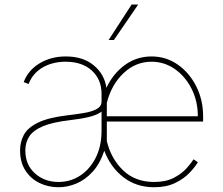

<svg xmlns="http://www.w3.org/2000/svg" viewBox="-20 -798 962 830"><path d="M646.3 11.4Q568.9 11.4 513.1 -32.1Q457.4 -75.6 430.8 -146.3Q411.9 -89.8 380.1 -55.2Q348.4 -20.6 310 -4.6Q271.7 11.4 233 11.4Q188.2 11.4 150.4 -7.1Q112.6 -25.6 89.7 -61.1Q66.8 -96.6 66.8 -147.7Q66.8 -184.7 83.3 -215.4Q99.8 -246.1 144.4 -267.9Q188.9 -289.8 272.7 -299.7Q310.4 -304 343.8 -309.7Q377.1 -315.3 398.1 -326.7Q419 -338.1 419 -359.4V-392Q419 -454.9 376.8 -493.1Q334.5 -531.2 264.2 -531.2Q206.7 -531.2 163.7 -505.9Q120.7 -480.5 103.7 -434.7L82.4 -443.2Q101.6 -494.3 150.9 -524.1Q200.3 -554 264.2 -554Q339.1 -554 385.3 -515.6Q431.5 -477.3 440 -418.3Q468.8 -479.8 519.7 -516.9Q570.7 -554 634.9 -554Q698.2 -554 748.6 -518.6Q799 -483.3 828.5 -424.5Q858 -365.8 858 -295.5V-272.7H441.8V-188.2Q460.2 -111.5 512.4 -61.4Q564.6 -11.4 646.3 -11.4Q696.7 -11.4 731 -29.1Q765.3 -46.9 786 -70Q806.8 -93 816.8 -109.4L835.2 -96.6Q823.2 -76 799.2 -50.8Q775.2 -25.6 737.4 -7.1Q699.6 11.4 646.3 11.4ZM441.8 -353.3V-295.5H835.2Q835.2 -360.8 808.2 -414.2Q781.2 -467.7 735.8 -499.5Q690.3 -531.2 634.9 -531.2Q566.4 -531.2 514 -481.7Q461.6 -432.2 441.8 -353.3ZM233 -11.4Q284.8 -11.4 327.1 -39.2Q369.3 -67.1 394.2 -117Q419 -166.9 419 -233V-315.3Q398.8 -300.4 363.5 -292.1Q328.1 -283.7 281.2 -278.4Q208.1 -269.9 166.2 -252.5Q124.3 -235.1 106.9 -208.8Q89.5 -182.5 89.5 -147.7Q89.5 -85.9 130.9 -48.7Q172.2 -11.4 233 -11.4ZM449.6 -625 549 -778.4H577.4L472.3 -625Z"/></svg>

Font: Inter Thin BETA
Style: Regular
Weight: 100
Designer: Rasmus Andersson
Foundry: rsms
Version: Version 3.011;git-f93a4a705